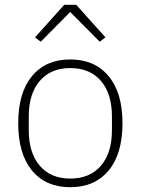

<svg xmlns="http://www.w3.org/2000/svg" viewBox="-20 -769 587 801"><path d="M56 -255Q56 -382 113.5 -451.5Q171 -521 273 -521Q375 -521 433 -451.5Q491 -382 491 -255Q491 -127 433 -57.5Q375 12 273 12Q171 12 113.5 -57.5Q56 -127 56 -255ZM447 -226V-283Q447 -378 401 -431.5Q355 -485 273 -485Q192 -485 146 -431.5Q100 -378 100 -283V-226Q100 -131 146 -77.5Q192 -24 273 -24Q355 -24 401 -77.5Q447 -131 447 -226ZM273 -719 150 -595 126 -613 248 -749H298L420 -613L396 -595Z"/></svg>

Font: Anuphan ExtraLight
Style: Regular
Weight: 200
Designer: Cadson Demak
Version: Version 3.001